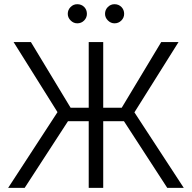

<svg xmlns="http://www.w3.org/2000/svg" viewBox="-20 -911 931 931"><path d="M480.5 -388.7H570.3L761.7 -707H845.7L631.8 -366.2L871.1 0H791L581.1 -323.2H480.5V0H410.2V-323.2H309.6L99.6 0H19.5L258.8 -367.2L45.9 -707H129.9L322.3 -388.7H410.2V-707H480.5ZM308.6 -843.8Q308.6 -863.3 322.3 -877Q335.9 -890.6 354.5 -890.6Q375 -890.6 388.2 -877.2Q401.4 -863.8 401.4 -843.8Q401.4 -825.2 387.9 -811.5Q374.5 -797.9 354.5 -797.9Q336.4 -797.9 322.5 -811.8Q308.6 -825.7 308.6 -843.8ZM489.3 -843.8Q489.3 -863.3 502.9 -877Q516.6 -890.6 535.2 -890.6Q555.2 -890.6 568.6 -877.2Q582 -863.8 582 -843.8Q582 -825.2 568.4 -811.5Q554.7 -797.9 535.2 -797.9Q517.1 -797.9 503.2 -811.8Q489.3 -825.7 489.3 -843.8Z"/></svg>

Font: Pretendard Light
Style: Regular
Weight: 300
Designer: Base glyphs from Inter by Rasmus Andersson; Hangeul glyphs from Noto Sans CJK(Source Han Sans) by Jang Soo-young and Kan
Foundry: Kil Hyung-jin
Version: Version 1.309